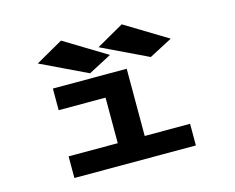

<svg xmlns="http://www.w3.org/2000/svg" viewBox="-97 -835 1194 977"><g transform="rotate(-15 500.0 -346.5)"><path d="M181 0V-114H440V-354H193V-468H582V-114H821V0ZM396 -494 152 -611 296 -693 518 -558ZM716 -494 472 -611 616 -693 838 -558Z"/></g></svg>

Font: Inconsolata UltraExpanded ExtraBold
Style: Regular
Weight: 800
Width: 9
Monospace: yes
Designer: Raph Levien, Cyreal, Brenton Simpson
Foundry: Raph Levien, Cyreal, Google
Version: Version 3.001; ttfautohint (v1.8.2.53-6de2)